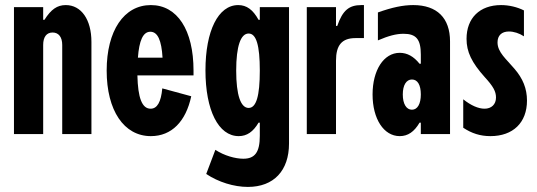

<svg xmlns="http://www.w3.org/2000/svg" viewBox="-20 -528 2115 756"><path d="M35 -500V0H150V-351C150 -382 163 -400 187 -400C211 -400 225 -382 225 -351V0H340V-363C340 -451 300 -508 239 -508C205 -508 181 -491 155 -450H150V-500Z M733 -149 619 -180C614 -126 599 -100 573 -100C539 -100 523 -143 521 -231H742V-250C742 -410 678 -508 574 -508C468 -508 400 -407 400 -250C400 -93 468 8 574 8C656 8 712 -50 733 -149ZM523 -301C528 -368 543 -403 572 -403C601 -403 616 -369 620 -301Z M1118 37V-500H1003V-450H998C976 -490 951 -508 918 -508C839 -508 789 -406 789 -251C789 -94 840 8 920 8C952 8 977 -9 998 -45H1003V7C1003 71 984 97 938 97C907 97 863 85 828 62L792 157C840 189 901 208 956 208C1058 208 1118 144 1118 37ZM910 -250C910 -347 928 -396 959 -396C989 -396 1003 -350 1003 -250C1003 -150 989 -103 959 -103C928 -103 910 -153 910 -250Z M1188 -500V0H1303V-289C1303 -350 1326 -378 1380 -378H1413V-508H1403C1354 -508 1329 -487 1308 -426H1303V-500Z M1447 -156C1447 -60 1491 8 1554 8C1586 8 1611 -9 1632 -45H1637V0H1752V-365C1752 -457 1701 -508 1607 -508C1567 -508 1524 -499 1468 -479V-369C1510 -387 1540 -395 1569 -395C1619 -395 1637 -373 1637 -313V-277H1632C1609 -306 1583 -320 1554 -320C1491 -320 1447 -252 1447 -156ZM1566 -156C1566 -193 1580 -215 1602 -215C1624 -215 1637 -194 1637 -156C1637 -119 1624 -96 1602 -96C1580 -96 1566 -119 1566 -156Z M2043 -487V-385C2025 -397 2003 -404 1984 -404C1955 -404 1939 -388 1939 -361C1939 -322 1974 -295 2005 -258C2039 -219 2055 -179 2055 -132C2055 -45 2000 8 1911 8C1871 8 1837 -3 1804 -25V-137C1834 -113 1863 -100 1888 -100C1915 -100 1933 -117 1933 -144C1933 -168 1922 -188 1889 -224C1837 -282 1817 -324 1817 -375C1817 -457 1869 -508 1953 -508C1985 -508 2017 -500 2043 -487Z"/></svg>

Font: Jakob Semi-Condensed
Style: Regular
Weight: 400
Width: 4
Designer: Alan Madić
Foundry: X Cicéro
Version: Version 1.000;Glyphs 3.1.2 (3151)